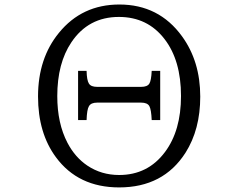

<svg xmlns="http://www.w3.org/2000/svg" viewBox="-20 -799 1040 838"><path d="M320.8 -489.7H357.9Q358.9 -448.2 368.2 -434.1Q377 -419.9 403.8 -419.9H596.2Q623 -419.9 631.8 -434.1Q640.1 -447.3 642.1 -489.7H679.2V-274.9H642.1Q640.1 -321.3 631.8 -335.9Q623 -351.1 596.2 -351.1H403.8Q377 -351.1 368.2 -335.4Q359.4 -321.3 357.9 -274.9H320.8ZM501 -779.3Q673.8 -779.3 774.4 -640.6Q854 -531.2 854 -377.4Q854 -233.9 789.6 -132.3Q692.9 19 500 19Q321.3 19 224.1 -112.8Q146 -218.3 146 -377.9Q146 -544.4 237.3 -655.8Q337.9 -779.3 501 -779.3ZM499 -725.1Q365.7 -725.1 291.5 -614.3Q230 -522.9 230 -379.4Q230 -260.7 274.4 -175.8Q307.6 -112.3 361.3 -76.2Q422.4 -35.2 500 -35.2Q625.5 -35.2 700.2 -135.7Q770 -229 770 -379.9Q770 -535.2 698.2 -628.4Q624 -725.1 499 -725.1Z"/></svg>

Font: BIZ UDMincho
Style: Regular
Weight: 400
Monospace: yes
Designer: TypeBank Co., Ltd.
Foundry: Morisawa Inc.
Version: Version 1.06